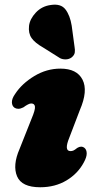

<svg xmlns="http://www.w3.org/2000/svg" viewBox="-20 -776 412 810"><path d="M277.5 -138.5Q284 -138.5 289.8 -141Q295.5 -143.5 306 -152Q323 -162.5 336.5 -152Q345.5 -144.5 345.8 -129Q346 -113.5 334 -91.5Q309 -44 260.8 -15Q212.5 14 149.5 14Q71.5 14 52 -32.2Q32.5 -78.5 62.5 -147.5L113.5 -276Q129 -312.5 127.5 -326Q126 -339.5 111.5 -339.5Q101 -339.5 78.5 -323Q66.5 -317 57.5 -317Q48.5 -317 42 -321Q30.5 -328.5 30.2 -344.5Q30 -360.5 44 -380Q72.5 -423.5 124.5 -455Q176.5 -486.5 235 -486.5Q304.5 -486.5 328.2 -439.8Q352 -393 317 -312L272.5 -195.5Q249 -138.5 277.5 -138.5ZM282.5 -667.5 294.5 -578.5Q297 -566 295.5 -554.8Q294 -543.5 282.5 -534Q272 -526 258.2 -525.5Q244.5 -525 233.5 -530.5L162 -575.5Q127.5 -595 113.2 -615.5Q99 -636 102.5 -667Q106 -696 131.2 -723Q156.5 -750 194.5 -755Q237 -761.5 256.2 -736.2Q275.5 -711 282.5 -667.5Z"/></svg>

Font: Fraunces 9pt S050 Black
Style: Italic
Weight: 900
Italic angle: -16°
Version: Version 1.000; ttfautohint (v1.8.3)